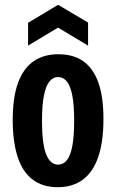

<svg xmlns="http://www.w3.org/2000/svg" viewBox="-20 -767 484 800"><path d="M221 13Q157 13 115 -19.5Q73 -52 53 -115Q33 -178 33 -267Q33 -361 55 -421.5Q77 -482 119.5 -511.5Q162 -541 223 -541Q286 -541 327.5 -511.5Q369 -482 390 -422.5Q411 -363 411 -271Q411 -175 389 -112Q367 -49 324.5 -18Q282 13 221 13ZM222 -81Q244 -81 259 -100Q274 -119 281.5 -159.5Q289 -200 289 -263Q289 -328 281.5 -368Q274 -408 259 -427Q244 -446 222 -446Q201 -446 186 -427.5Q171 -409 163 -369Q155 -329 155 -262Q155 -169 172 -125Q189 -81 222 -81ZM97 -577V-672L222 -747L347 -673V-577L222 -652Z"/></svg>

Font: Bricolage Grotesque 24pt Condensed SemiBold
Style: Regular
Weight: 600
Width: 3
Designer: Mathieu Triay
Foundry: Atelier Triay
Version: Version 1.001;gftools[0.9.33.dev8+g029e19f]